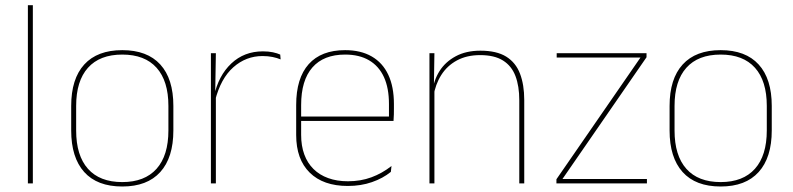

<svg xmlns="http://www.w3.org/2000/svg" viewBox="-20 -684 2957 716"><path d="M84 0V-664.5H102.5V0Z M436 11.5Q342.5 11.5 294 -42.5Q245.5 -96.5 245.5 -197.5V-289Q245.5 -390 294.2 -443.5Q343 -497 436 -497Q529 -497 577.8 -443.5Q626.5 -390 626.5 -289V-197.5Q626.5 -96.5 577.8 -42.5Q529 11.5 436 11.5ZM436 -5Q519.5 -5 563.8 -54.5Q608 -104 608 -197.5V-289Q608 -382 564 -431.2Q520 -480.5 436 -480.5Q352 -480.5 308 -431.2Q264 -382 264 -289V-197.5Q264 -104 308 -54.5Q352 -5 436 -5Z M782 -308.5 772.5 -320.5 778 -325Q794.5 -402 842.5 -447.2Q890.5 -492.5 960.5 -492.5Q981.5 -492.5 997.8 -489Q1014 -485.5 1025 -480.5L1026.5 -462.5Q1013.5 -468 996.5 -471.5Q979.5 -475 959 -475Q897.5 -475 850.2 -433.2Q803 -391.5 782 -308.5ZM766.5 0V-485.5H785L782.5 -335L785 -332.5V0Z M1277 9.5Q1185.5 9.5 1135 -40.2Q1084.5 -90 1084.5 -180.5V-292.5Q1084.5 -392.5 1131.2 -444.8Q1178 -497 1267 -497Q1325.5 -497 1366.2 -473.5Q1407 -450 1428 -405.2Q1449 -360.5 1449 -296.5V-279.5Q1449 -268.5 1448.8 -257.5Q1448.5 -246.5 1447.5 -233H1430.5Q1430.5 -250.5 1430.5 -266.5Q1430.5 -282.5 1430.5 -296Q1430.5 -355.5 1411.8 -396.5Q1393 -437.5 1356.5 -459Q1320 -480.5 1267 -480.5Q1187 -480.5 1145 -432.5Q1103 -384.5 1103 -292.5V-243.5V-239.5V-181Q1103 -140 1114.8 -108Q1126.5 -76 1149 -53.8Q1171.5 -31.5 1204 -19.8Q1236.5 -8 1277.5 -8Q1325 -8 1365 -22.8Q1405 -37.5 1440 -65L1437.5 -43Q1408 -19 1367 -4.8Q1326 9.5 1277 9.5ZM1093 -233V-249.5H1441V-233Z M1916.5 0V-310Q1916.5 -363 1902.2 -400.5Q1888 -438 1856 -458.2Q1824 -478.5 1770.5 -478.5Q1721 -478.5 1684.2 -458.8Q1647.5 -439 1625.5 -404.2Q1603.5 -369.5 1596.5 -325L1587.5 -344H1593Q1597.5 -385 1619.2 -419.2Q1641 -453.5 1679.5 -474.2Q1718 -495 1771.5 -495Q1832 -495 1867.8 -472.8Q1903.5 -450.5 1919.2 -409.2Q1935 -368 1935 -311V0ZM1581.5 0V-485.5H1600L1598 -358.5H1600V0Z M2392.5 -16.5V0H2055V-15.5L2368.5 -469.5H2056V-485.5H2391V-470.5L2077.5 -16.5Z M2667.5 11.5Q2574 11.5 2525.5 -42.5Q2477 -96.5 2477 -197.5V-289Q2477 -390 2525.8 -443.5Q2574.5 -497 2667.5 -497Q2760.5 -497 2809.2 -443.5Q2858 -390 2858 -289V-197.5Q2858 -96.5 2809.2 -42.5Q2760.5 11.5 2667.5 11.5ZM2667.5 -5Q2751 -5 2795.2 -54.5Q2839.5 -104 2839.5 -197.5V-289Q2839.5 -382 2795.5 -431.2Q2751.5 -480.5 2667.5 -480.5Q2583.5 -480.5 2539.5 -431.2Q2495.5 -382 2495.5 -289V-197.5Q2495.5 -104 2539.5 -54.5Q2583.5 -5 2667.5 -5Z"/></svg>

Font: Anek Gujarati Medium Thin
Style: Regular
Weight: 250
Version: Version 1.003